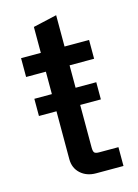

<svg xmlns="http://www.w3.org/2000/svg" viewBox="-104 -717 558 775"><g transform="rotate(-15 175.5 -329.0)"><path d="M199.7 0Q160.6 0 135.3 -22.9Q109.9 -45.9 109.9 -83.5V-448.7H27.3V-527.3H109.9V-635.7L209 -658.2V-527.3H311.5V-448.7H209V-105.5Q209 -89.4 213.6 -84Q218.3 -78.6 233.4 -78.6H314V0ZM36.6 -283.2V-355H295.4V-283.2Z"/></g></svg>

Font: Schibsted Grotesk Medium
Style: Regular
Weight: 500
Designer: Bakken & Baeck AS, Henrik Kongsvoll
Foundry: Schibsted ASA
Version: Version 1.100;gftools[0.9.25]